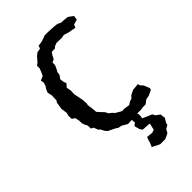

<svg xmlns="http://www.w3.org/2000/svg" viewBox="-208 -578 813 813"><g transform="rotate(-45 199.0 -171.0)"><path d="M245 11 231 7 211 8 197 0 187 -6 169 -10 163 -15 139 -27 130 -31 121 -41 112 -58 105 -64 97 -84 86 -90V-107L79 -121L75 -132V-147L71 -167L58 -176L57 -196L61 -208L57 -236L62 -269L68 -278V-296L69 -305L64 -326L69 -339L78 -353L83 -368L80 -383L99 -391L106 -405L113 -423V-439L124 -447L137 -462L141 -467L155 -478L173 -481L178 -494L198 -497L205 -499L227 -507H247L283 -505L300 -503L313 -496L331 -495L351 -493L373 -477L370 -458L347 -451L342 -438L312 -443L285 -451L272 -448L240 -449L224 -443L219 -437L198 -436L190 -423L182 -408L169 -402V-387L161 -369L155 -359L153 -344L142 -329L144 -312L149 -299L136 -284L140 -264L139 -242L146 -208L148 -197L149 -176L147 -169L151 -141L152 -124L168 -106L177 -97L185 -82L196 -74L206 -63L210 -61L232 -48L246 -49L271 -45L285 -54L296 -57L308 -69L328 -79L360 -82L363 -71L373 -61L384 -34L382 -26L359 -15L339 -11L332 -5L322 2H308L294 4H267ZM295 157 277 165H247L236 160L223 153L213 148L221 129L223 121L229 104L242 105L257 107L271 102L274 88L277 77L276 71H265L253 70L238 69L231 59L227 46L224 34L237 23L234 13L240 5L247 -5L270 -2L273 18L272 24L270 33L296 45L306 49L313 52L319 64L326 69L337 77L340 100L334 109L327 122V128L310 138L302 153Z"/></g></svg>

Font: Winky Rough Light
Style: Regular
Weight: 300
Designer: Simon Atzbach
Foundry: typofactur
Version: Version 1.206; ttfautohint (v1.8.4.7-5d5b)